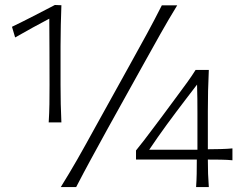

<svg xmlns="http://www.w3.org/2000/svg" viewBox="-20 -754 978 774"><path d="M176.3 -260.7H227.5Q225.6 -299.3 224.9 -334.5Q224.1 -369.6 224.1 -412.1V-568.8Q224.1 -611.8 225.1 -653.1Q226.1 -694.3 227.5 -732.9L201.2 -733.9Q158.2 -711.4 115.5 -689.5Q72.8 -667.5 28.3 -646L41 -603Q78.6 -624.5 112.8 -643.3Q147 -662.1 178.7 -678.7Q179.2 -612.8 179.4 -545.9Q179.7 -479 179.7 -412.1Q179.7 -369.6 179.2 -334.5Q178.7 -299.3 176.3 -260.7ZM225.1 0H287.1Q316.4 -56.6 345.9 -110.8Q375.5 -165 414.1 -235.4L555.7 -490.2Q596.2 -563 627.2 -618.2Q658.2 -673.3 694.3 -732.4H632.3Q602.5 -673.3 572.5 -618.2Q542.5 -563 502 -490.2L360.8 -235.4Q322.3 -165 291.3 -110.8Q260.3 -56.6 225.1 0ZM817.9 -110.8Q842.8 -110.8 870.1 -110.4Q897.5 -109.9 917 -107.9V-155.8Q897.5 -153.8 870.1 -153.1Q842.8 -152.3 817.9 -152.3V-305.2Q817.9 -346.2 818.8 -387.7Q819.8 -429.2 821.8 -472.2H768.6Q753.9 -448.7 736.3 -424.3Q718.8 -399.9 701.2 -376.5L637.2 -290Q620.6 -268.1 600.6 -241.2Q580.6 -214.4 561.5 -189.5Q542.5 -164.6 528.3 -147.5V-110.8H773.4Q773.4 -78.6 772.9 -53.5Q772.5 -28.3 770.5 0H821.8Q819.8 -28.3 818.8 -53.5Q817.9 -78.6 817.9 -110.8ZM581.5 -150.4Q615.2 -200.7 652.3 -251.5Q689.5 -302.2 728 -352.5L774.4 -413.1Q775.4 -384.8 775.6 -356.2Q775.9 -327.6 775.9 -299.3V-150.4Z"/></svg>

Font: Pinar VF
Style: Regular
Weight: 300
Designer: Amin Abedi
Version: Version 2.000